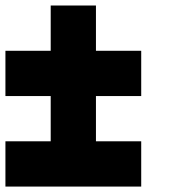

<svg xmlns="http://www.w3.org/2000/svg" viewBox="-20 -687 707 707"><path d="M333.3 -166.7H500V0H333.3ZM166.7 -166.7H500V0H166.7ZM0 -166.7H333.3V0H0ZM166.7 -333.3H333.3V0H166.7ZM333.3 -500H500V-333.3H333.3ZM166.7 -500H500V-333.3H166.7ZM166.7 -500H333.3V-166.7H166.7ZM0 -500H333.3V-333.3H0ZM166.7 -666.7H333.3V-333.3H166.7Z"/></svg>

Font: 0xA000-Pixelated-Mono
Style: Pixelated-Mono
Weight: 400
Version: Version 0.1